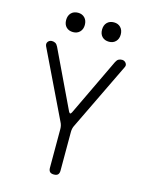

<svg xmlns="http://www.w3.org/2000/svg" viewBox="-137 -1025 874 1121"><g transform="rotate(15 300.0 -464.5)"><path d="M410 -822Q384 -822 368.5 -837.5Q353 -853 353 -880Q353 -907 368.5 -923Q384 -939 410 -939Q435 -939 450.5 -923Q466 -907 466 -880Q466 -854 450.5 -838Q435 -822 410 -822ZM193 -822Q167 -822 151.5 -837.5Q136 -853 136 -880Q136 -907 151.5 -923Q167 -939 193 -939Q218 -939 233.5 -923Q249 -907 249 -880Q249 -854 233.5 -838Q218 -822 193 -822ZM300 10Q283 10 275.5 2Q268 -6 268 -22V-256Q268 -267 265.5 -277.5Q263 -288 258 -297L62 -703Q59 -711 60 -717.5Q61 -724 65 -729Q69 -734 75 -737Q81 -740 88 -740Q100 -740 109 -735Q118 -730 125 -716L291 -368Q296 -359 300 -359Q304 -359 309 -368L475 -716Q482 -730 491 -735Q500 -740 512 -740Q519 -740 525 -737Q531 -734 535 -729Q539 -724 540.5 -717.5Q542 -711 538 -703L342 -297Q337 -288 334.5 -277.5Q332 -267 332 -256V-22Q332 -6 324.5 2Q317 10 300 10Z"/></g></svg>

Font: Maple Mono ExtraLight
Style: Regular
Weight: 275
Monospace: yes
Designer: subframe7536
Version: Version 7.000